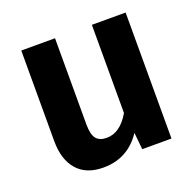

<svg xmlns="http://www.w3.org/2000/svg" viewBox="-102 -637 774 759"><g transform="rotate(-20 285.0 -257.0)"><path d="M501 -530V0H378L371 -71Q313 16 210 16Q138 16 100 -27.5Q62 -71 62 -149V-530H204V-167Q204 -125 218 -107.5Q232 -90 262 -90Q319 -90 359 -159V-530Z"/></g></svg>

Font: FiraGO SemiBold
Style: Regular
Weight: 600
Designer: bBox Type
Foundry: bBox Type GmbH
Version: Version 1.001;PS 001.001;hotconv 1.0.88;makeotf.lib2.5.64775